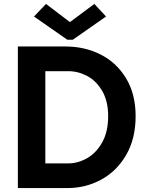

<svg xmlns="http://www.w3.org/2000/svg" viewBox="-20 -956 737 976"><path d="M70.8 -719.7H313Q410.2 -719.7 491.2 -679Q572.3 -638.2 620.8 -558.1Q669.4 -478 669.4 -365.2Q669.4 -251 621.3 -168.2Q573.2 -85.4 494.1 -42.7Q415 0 323.7 0H70.8ZM529.8 -365.2Q529.8 -441.4 499.8 -493.2Q469.7 -544.9 423.3 -569.6Q377 -594.2 327.1 -594.2H210.4V-125.5H327.1Q376.5 -125.5 423.1 -152.1Q469.7 -178.7 499.8 -232.9Q529.8 -287.1 529.8 -365.2ZM334 -844.7H336.9L459.5 -936L519 -872.1L350.1 -753.9H322.3L152.8 -872.1L213.9 -936Z"/></svg>

Font: Reddit Sans
Style: Bold
Weight: 700
Designer: Stephen Hutchings
Foundry: Reddit
Version: Version 1.013